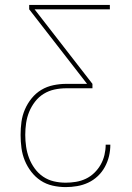

<svg xmlns="http://www.w3.org/2000/svg" viewBox="-20 -755 540 783"><path d="M248 8Q221 8 194.5 2Q168 -4 146 -18.5Q124 -33 107.5 -54.5Q91 -76 81 -100.5Q71 -125 67.5 -151.5Q64 -178 64 -205Q64 -232 67.5 -258Q71 -284 81.5 -308.5Q92 -333 109 -354Q126 -375 148.5 -388.5Q171 -402 197.5 -407.5Q224 -413 250 -413H335L99 -717V-735H428V-717H121L357 -413V-395H250Q226 -395 202.5 -390Q179 -385 158.5 -372.5Q138 -360 123 -340.5Q108 -321 99 -299Q90 -277 86.5 -253Q83 -229 83 -205Q83 -181 86.5 -157Q90 -133 98.5 -110.5Q107 -88 121.5 -68Q136 -48 156 -34.5Q176 -21 199.5 -15.5Q223 -10 248 -10Q269 -10 290 -13.5Q311 -17 330 -26Q349 -35 364.5 -50Q380 -65 390.5 -83.5Q401 -102 406 -123Q411 -144 411 -165H430Q430 -141 424.5 -118Q419 -95 407.5 -74Q396 -53 378.5 -36.5Q361 -20 339.5 -10Q318 0 294.5 4Q271 8 248 8Z"/></svg>

Font: Iosevka Thin
Style: Regular
Weight: 100
Monospace: yes
Designer: Belleve Invis
Foundry: Belleve Invis
Version: Version 32.5.0; ttfautohint (v1.8.4)